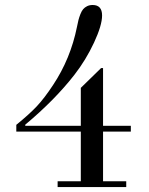

<svg xmlns="http://www.w3.org/2000/svg" viewBox="-20 -756 602 776"><path d="M45.9 -224.1V-251.5Q98.1 -293.9 128.7 -326.4Q159.2 -358.9 194.3 -412.1Q265.1 -518.6 291 -647Q294.4 -664.6 297.1 -675Q299.8 -685.5 304.9 -698.7Q310.1 -711.9 316.2 -719Q322.3 -726.1 332 -731Q341.8 -735.8 354.5 -735.8Q392.6 -735.8 392.6 -693.4Q392.6 -653.8 359.9 -583.5Q327.1 -513.2 280.3 -453.1Q201.7 -352.1 82 -252V-247.6H306.6V-400.9L388.7 -481H396.5V-247.6H508.8V-224.1H396.5V-23.4H490.2V0H212.9V-23.4H306.6V-224.1Z"/></svg>

Font: Theano Didot
Style: Regular
Weight: 400
Designer: Alexey Kryukov
Version: Version 2.0